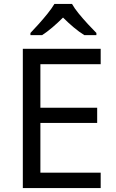

<svg xmlns="http://www.w3.org/2000/svg" viewBox="-20 -964 596 984"><path d="M496 0H97V-714H496V-635H187V-412H478V-334H187V-79H496ZM349 -944Q361 -922 383.5 -894.5Q406 -867 430.5 -840.5Q455 -814 474 -795V-784H412Q386 -800 358 -823.5Q330 -847 303 -874Q276 -847 249 -824Q222 -801 196 -784H136V-795Q155 -815 178.5 -841Q202 -867 224 -894.5Q246 -922 259 -944Z"/></svg>

Font: Noto Sans Myanmar
Style: Regular
Weight: 400
Designer: Monotype Design Team
Foundry: Monotype Imaging Inc.
Version: Version 2.107